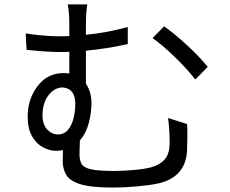

<svg xmlns="http://www.w3.org/2000/svg" viewBox="-20 -810 1040 867"><path d="M172 -289Q172 -248 193 -225.5Q214 -203 241 -203Q270 -203 287 -223.5Q304 -244 312 -275.5Q320 -307 320 -340Q320 -411 263 -415Q226 -415 199 -380Q172 -345 172 -289ZM739 -277 825 -250Q825 -234 826 -223Q826 -200 826 -183.5Q826 -167 825 -143Q825 -12 696 18Q661 26 600.5 31.5Q540 37 491 37Q392 37 343.5 22Q295 7 279 -20.5Q263 -48 263 -84Q263 -97 264 -110Q264 -121 264 -132Q250 -129 233 -129Q205 -129 175.5 -144Q146 -159 125.5 -193.5Q105 -228 105 -285Q105 -362 149.5 -421Q194 -480 267 -480Q281 -480 293 -478V-576Q275 -575 258 -575Q194 -575 100 -585L96 -659Q180 -646 253 -646Q273 -646 293 -647V-696Q293 -756 286 -790H374Q368 -752 368 -696V-653Q463 -662 557 -688V-611Q463 -590 368 -581V-432Q393 -395 393 -344Q393 -303 381.5 -256.5Q370 -210 341 -176Q339 -140 339 -113Q339 -86 348.5 -69.5Q358 -53 391 -45.5Q424 -38 496 -38Q537 -38 586.5 -42.5Q636 -47 664 -55Q703 -66 724.5 -91Q746 -116 746 -165Q746 -224 739 -277ZM669 -638 721 -691Q767 -659 824.5 -606Q882 -553 918 -508L862 -451Q824 -500 768.5 -553.5Q713 -607 669 -638Z"/></svg>

Font: Noto Sans CJK KR Regular (TTF)
Style: Regular
Weight: 400
Designer: Ryoko NISHIZUKA 西塚涼子 (kana & ideographs); Paul D. Hunt (Latin, Greek & Cyrillic); Wenlong ZHANG 张文龙 (bopomofo); Sandoll 
Foundry: Adobe Systems Incorporated
Version: Version 1.004;PS 1.004;hotconv 1.0.82;makeotf.lib2.5.63406